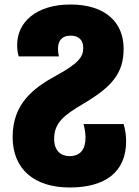

<svg xmlns="http://www.w3.org/2000/svg" viewBox="-20 -581 614 851"><path d="M289 250C446 250 539 182 539 45C539 18 535 -6 528 -31H350C356 -10 359 9 359 29C359 80 337 111 288 111C249 111 220 86 220 35C220 -37 263 -70 349 -121C478 -197 528 -258 528 -365C528 -482 447 -561 292 -561C141 -561 56 -483 56 -382C56 -363 58 -347 63 -331H241C238 -343 237 -355 237 -365C237 -397 251 -423 294 -423C330 -423 349 -402 349 -368C349 -328 326 -299 229 -246C128 -191 36 -121 36 26C36 169 132 250 289 250Z"/></svg>

Font: Noto Sans Georgian SemiCondensed Black
Style: Regular
Weight: 900
Width: 4
Designer: Monotype Design Team, Akaki Razmadze
Foundry: Google LLC
Version: Version 2.005